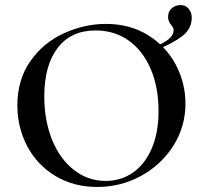

<svg xmlns="http://www.w3.org/2000/svg" viewBox="-20 -731 806 763"><path d="M49 -312Q49 -415 101 -488.5Q153 -562 234.5 -599Q316 -636 401 -636Q496 -636 568 -591.5Q640 -547 678.5 -474Q717 -401 717 -319Q717 -228 669 -152Q621 -76 540.5 -32Q460 12 366 12Q273 12 200.5 -31.5Q128 -75 88.5 -149.5Q49 -224 49 -312ZM610 -290Q610 -383 579.5 -455.5Q549 -528 492.5 -569Q436 -610 360 -610Q262 -610 209 -540.5Q156 -471 156 -348Q156 -252 187 -175.5Q218 -99 274 -55.5Q330 -12 400 -12Q460 -12 507.5 -44.5Q555 -77 582.5 -140Q610 -203 610 -290ZM670 -610Q670 -619 665.5 -624.5Q661 -630 660 -632Q654 -640 651 -647Q648 -654 648 -664Q648 -686 663 -698.5Q678 -711 697 -711Q718 -711 730 -696Q742 -681 742 -661Q742 -616 703 -586.5Q664 -557 600 -532L596 -546Q670 -575 670 -610Z"/></svg>

Font: Cormorant SC SemiBold
Style: Regular
Weight: 600
Designer: Christian Thalmann (Catharsis Fonts)
Foundry: Catharsis Fonts
Version: Version 4.000